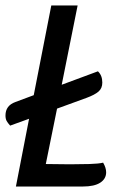

<svg xmlns="http://www.w3.org/2000/svg" viewBox="-26 -680 417 700"><path d="M361 -52Q361 -28 339.5 -14Q318 0 276 0H32L80 -247L11 -222Q2 -232 -2 -239.5Q-6 -247 -6 -259Q-6 -295 30 -308L97 -333L161 -660H257L199 -371L331 -420Q347 -405 347 -379Q347 -358 333 -346Q319 -334 289 -323L182 -284L141 -82L229 -81Q266 -81 300 -82Q334 -83 350 -87Q361 -68 361 -52Z"/></svg>

Font: Sansita Light Italic
Style: Regular
Weight: 300
Italic angle: -11°
Designer: Pablo Cosgaya
Foundry: Omnibus-Type
Version: Version 1.006